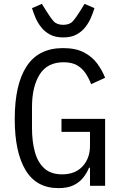

<svg xmlns="http://www.w3.org/2000/svg" viewBox="-20 -958 640 990"><path d="M444 -93H439Q428 -66 409 -42Q390 -18 359.5 -3Q329 12 281 12Q168 12 112 -80.5Q56 -173 56 -344Q56 -523 117.5 -616.5Q179 -710 305 -710Q371 -710 413.5 -687.5Q456 -665 481.5 -630Q507 -595 522 -557L450 -524Q438 -555 421 -580.5Q404 -606 377 -621.5Q350 -637 308 -637Q224 -637 184.5 -574Q145 -511 145 -406V-298Q145 -228 160 -174Q175 -120 209 -89.5Q243 -59 300 -59Q368 -59 406 -100.5Q444 -142 444 -206V-278H297V-345H522V0H444ZM306 -765Q266 -765 238.5 -779.5Q211 -794 192.5 -817.5Q174 -841 163 -867Q152 -893 145 -916L196 -938L217 -904Q240 -867 256.5 -848.5Q273 -830 306 -830Q339 -830 355.5 -848.5Q372 -867 395 -904L416 -938L467 -916Q460 -893 449 -867Q438 -841 419.5 -817.5Q401 -794 373.5 -779.5Q346 -765 306 -765Z"/></svg>

Font: Lilex
Style: Regular
Weight: 400
Monospace: yes
Designer: Mike Abbink, Paul van der Laan, Pieter van Rosmalen, Mikhael Khrustik
Foundry: Mikhael Khrustik
Version: Version 2.510